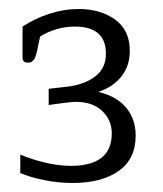

<svg xmlns="http://www.w3.org/2000/svg" viewBox="-20 -789 361 426"><path d="M25 -405V-446Q51 -435 81 -428Q111 -421 137 -421Q228 -421 228 -493Q228 -523 206.5 -543Q185 -563 149 -563Q138 -563 109 -559L88 -556V-592L132 -597Q169 -602 192 -620Q215 -638 215 -670Q215 -730 146 -730Q105 -730 69 -708L62 -675Q59 -661 54.5 -655.5Q50 -650 42 -650Q30 -650 30 -661V-730Q57 -748 89.5 -758.5Q122 -769 155 -769Q203 -769 235.5 -745.5Q268 -722 268 -676Q268 -643 249.5 -619.5Q231 -596 198 -585Q238 -576 259.5 -550.5Q281 -525 281 -488Q281 -436 243 -409.5Q205 -383 141 -383Q109 -383 77.5 -389.5Q46 -396 25 -405Z"/></svg>

Font: Maitree
Style: Regular
Weight: 400
Designer: CadsonDemak Team
Foundry: CadsonDemak
Version: Version 1.001